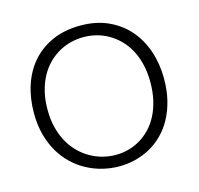

<svg xmlns="http://www.w3.org/2000/svg" viewBox="-102 -790 948 913"><g transform="rotate(-15 372.0 -333.5)"><path d="M689 -335Q689 -406.9 667.8 -470Q646.6 -533 605.9 -579.9Q565.1 -626.8 505.7 -653.9Q446.4 -681 370 -681Q291.8 -681 231.9 -654.5Q172 -628.1 131.2 -581.7Q90.5 -535.2 69.6 -472Q48.8 -408.8 48.8 -335Q48.8 -277.2 61.8 -229Q74.7 -180.7 97.4 -142Q120.1 -103.3 151.2 -73.9Q182.3 -44.5 218.7 -25.1Q255.1 -5.7 295.1 4.1Q335.2 14 376.2 14Q417.1 14 456 4.3Q494.9 -5.4 529.6 -24.6Q564.4 -43.8 593.5 -72.9Q622.7 -102 643.9 -140.8Q665.1 -179.6 677.1 -228.1Q689 -276.5 689 -335ZM621.9 -335Q621.9 -285.9 612.3 -245.2Q602.7 -204.5 585.6 -172Q568.6 -139.5 545.2 -115.3Q521.8 -91.1 494.3 -75Q466.8 -58.9 436.3 -50.9Q405.8 -43 374.4 -43Q342.6 -43 311.2 -51Q279.8 -59.1 251.1 -75.3Q222.3 -91.4 197.5 -115.8Q172.8 -140.2 154.5 -172.6Q136.2 -205 125.9 -245.6Q115.6 -286.3 115.6 -335Q115.6 -383.9 125.7 -424.1Q135.7 -464.3 153.3 -496.4Q170.9 -528.5 194.9 -552.5Q218.9 -576.5 247.2 -592.5Q275.4 -608.5 306.6 -616.3Q337.8 -624.1 369.6 -624.1Q401.1 -624.1 431.9 -616.3Q462.8 -608.5 490.8 -592.5Q518.8 -576.5 542.9 -552.5Q567 -528.5 584.5 -496.4Q602.1 -464.3 612 -423.8Q621.9 -383.4 621.9 -335Z"/></g></svg>

Font: SaysetthaMai Thin
Style: Regular
Weight: 100
Designer: John M. Durdin
Foundry: Lao Script for Windows
Version: Version 1.101